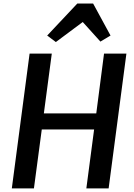

<svg xmlns="http://www.w3.org/2000/svg" viewBox="-20 -1044 743 1064"><path d="M45.5 0 144 -747H267L223 -415.5H513.5L556.5 -747H680.5L582 0H458.5L501.5 -326.5H211.5L168 0ZM289.5 -811 241.5 -847 408.5 -1024.5H496L592.5 -847L536.5 -813.5L438.5 -922Z"/></svg>

Font: Merriweather Sans Medium
Style: Italic
Weight: 500
Italic angle: -7.5°
Designer: Eben Sorkin
Foundry: Eben Sorkin
Version: Version 2.001